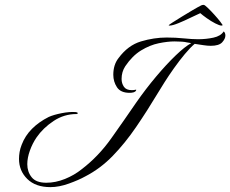

<svg xmlns="http://www.w3.org/2000/svg" viewBox="-20 -718 945 788"><path d="M187 50Q126 50 92 16.5Q58 -17 58 -66Q58 -80 60.5 -94.5Q63 -109 69 -124Q83 -161 111.5 -189.5Q140 -218 180 -238Q200 -247 233 -253.5Q266 -260 291 -258Q299 -257 299 -253.5Q299 -250 294 -250Q243 -250 200 -221.5Q157 -193 130 -154Q113 -129 102.5 -99.5Q92 -70 92 -44Q92 -13 110 9.5Q128 32 170 32Q208 32 246.5 16.5Q285 1 316 -24Q384 -76 436.5 -150Q489 -224 539 -297Q578 -353 620.5 -403.5Q663 -454 701 -490.5Q739 -527 765 -541L747 -544Q740 -546 726.5 -547Q713 -548 696 -548Q668 -548 631.5 -540.5Q595 -533 559 -511Q523 -489 494 -446Q479 -423 479 -394Q479 -376 488.5 -362Q498 -348 521 -348Q525 -348 529.5 -348.5Q534 -349 538 -350Q539 -350 539 -349Q539 -343 528 -339Q524 -338 520 -337.5Q516 -337 512 -337Q475 -337 460 -360Q445 -383 445 -411Q445 -452 466 -479Q505 -532 558.5 -548Q612 -564 664 -564Q701 -564 734.5 -560.5Q768 -557 793 -557Q826 -557 856 -563.5Q886 -570 898 -589Q905 -584 905 -572Q905 -559 892 -544.5Q879 -530 845 -530Q832 -530 815.5 -532.5Q799 -535 779 -538Q761 -523 738.5 -496Q716 -469 694 -438Q672 -407 655 -380Q638 -353 629 -338Q584 -263 538.5 -196.5Q493 -130 442.5 -78Q392 -26 330 6Q303 21 262.5 35.5Q222 50 187 50ZM676 -613Q671 -613 673 -615Q673 -616 688.5 -626Q704 -636 726 -649.5Q748 -663 770 -676Q792 -689 806 -696Q810 -698 816 -698Q820 -698 832.5 -686Q845 -674 859.5 -658Q874 -642 884 -629Q894 -616 894 -615Q892 -613 889 -613Q881 -613 863.5 -622Q846 -631 828.5 -643.5Q811 -656 802 -664Q788 -658 762.5 -645.5Q737 -633 712.5 -623Q688 -613 676 -613Z"/></svg>

Font: Luxurious Script
Style: Regular
Weight: 400
Designer: Robert E. Leuschke
Foundry: Robert E. Leuschke
Version: Version 1.010; ttfautohint (v1.8.3)